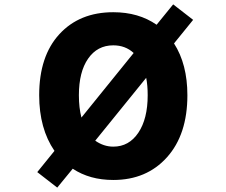

<svg xmlns="http://www.w3.org/2000/svg" viewBox="-20 -814 1040 883"><path d="M652.3 -456.1 418 -167Q457 -139.6 501 -139.6Q573.2 -139.6 616.2 -203.6Q659.2 -267.6 659.2 -376Q659.2 -421.9 652.3 -456.1ZM354.5 -273.4 594.7 -570.3Q556.6 -605.5 501 -605.5Q427.7 -605.5 385.3 -544.4Q342.8 -483.4 342.8 -376Q342.8 -318.4 354.5 -273.4ZM868.2 -722.7 780.3 -614.3Q841.8 -518.6 841.8 -376Q841.8 -195.3 748 -90.8Q654.3 13.7 501 13.7Q392.6 13.7 314.5 -38.1L243.2 48.8L151.4 -22.5L230.5 -120.1Q160.2 -222.7 160.2 -376Q160.2 -555.7 252.9 -656.7Q345.7 -757.8 501 -757.8Q617.2 -757.8 700.2 -700.2L776.4 -793.9Z"/></svg>

Font: Gen Shin Gothic Monospace Heavy
Style: Bold
Weight: 800
Designer: [Source Han Sans]
Ryoko NISHIZUKA  (kana & ideographs); Paul D. Hunt (Latin, Greek & Cyrillic); Wenlong ZHANG  (bopomofo
Version: Version 1.002.20150607